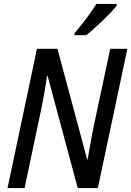

<svg xmlns="http://www.w3.org/2000/svg" viewBox="-20 -964 673 984"><path d="M18.6 0 169.4 -713.9H274.4L426.8 -146.5H429.2Q434.1 -175.3 439.7 -207.8Q445.3 -240.2 451.4 -272Q457.5 -303.7 462.9 -329.1L544.9 -713.9H632.8L481.4 0H378.4L224.1 -574.7H221.2Q218.3 -554.7 214.1 -529.1Q210 -503.4 205.1 -476.1Q200.2 -448.7 195.1 -423.1Q189.9 -397.5 185.5 -377L106 0ZM361.8 -783.7 362.3 -794.4Q382.3 -817.4 402.6 -843.3Q422.9 -869.1 441.4 -895.3Q460 -921.4 473.6 -943.8H578.1L577.6 -935.1Q567.4 -920.9 548.1 -900.6Q528.8 -880.4 505.9 -858.2Q482.9 -835.9 460.7 -816.2Q438.5 -796.4 421.9 -783.7Z"/></svg>

Font: Open Sans SemiCondensed Medium
Style: Italic
Weight: 500
Width: 4
Italic angle: -12°
Designer: Monotype Design Team
Foundry: Monotype Imaging Inc.
Version: Version 3.000